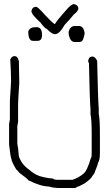

<svg xmlns="http://www.w3.org/2000/svg" viewBox="-20 -948 540 958"><path d="M52.7 -668Q68.4 -668 74.2 -642.6Q76.2 -551.8 76.2 -535.2Q70.3 -444.8 70.3 -431.6V-339.8Q66.4 -320.8 66.4 -318.4V-230.5Q70.3 -216.3 74.2 -168Q87.9 -127.4 125 -101.6Q155.8 -72.8 195.3 -64.5Q221.2 -58.6 246.1 -56.6Q246.1 -52.2 263.7 -50.8H341.8Q375 -62.5 394.5 -80.1Q414.1 -92.3 433.6 -160.2Q437.5 -160.2 437.5 -183.6V-275.4Q437.5 -355.5 431.6 -377V-402.3Q427.7 -445.8 423.8 -634.8Q420.4 -634.8 419.9 -644.5Q423.3 -666 441.4 -666Q454.6 -666 464.8 -644.5Q468.8 -454.6 472.7 -404.3V-378.9Q478.5 -357.4 478.5 -273.4V-181.6Q478.5 -149.4 468.8 -134.8Q468.8 -128.4 453.1 -89.8Q453.1 -84 439.5 -68.4Q437.5 -58.1 402.3 -33.2Q371.6 -15.6 363.3 -15.6Q362.3 -9.8 347.7 -9.8H281.2Q245.6 -9.8 222.7 -17.6Q183.6 -17.6 121.1 -48.8Q121.1 -53.2 74.2 -87.9Q74.2 -90.8 60.5 -103.5Q37.1 -143.1 37.1 -154.3Q31.7 -167 25.4 -226.6V-330.1Q25.4 -332.5 29.3 -351.6V-445.3Q35.2 -531.7 35.2 -544.9Q35.2 -589.8 31.2 -650.4Q37.6 -668 52.7 -668ZM373 -818.4Q398.4 -818.4 402.3 -781.2Q395.5 -740.2 382.8 -740.2Q379.4 -738.3 375 -738.3H353.5Q332 -738.3 324.2 -769.5Q322.3 -776.4 322.3 -789.1Q330.6 -818.4 353.5 -818.4ZM158.2 -812.5H162.1Q187 -812.5 189.5 -781.2V-765.6Q186 -744.1 168 -744.1H144.5Q121.1 -744.1 121.1 -791Q127.4 -812.5 158.2 -812.5ZM349.6 -927.7Q371.1 -921.9 371.1 -906.2Q371.1 -893.1 347.7 -875Q331.5 -854.5 302.7 -824.2Q276.4 -777.3 253.9 -777.3Q239.3 -777.3 214.8 -802.7Q202.6 -807.1 181.6 -835.9Q136.7 -876 136.7 -892.6Q141.1 -914.1 160.2 -914.1Q168.5 -914.1 203.1 -875Q232.9 -842.3 252 -828.1H253.9Q267.6 -850.6 312.5 -900.4Q335.9 -927.7 349.6 -927.7Z"/></svg>

Font: CEF Fonts CJK Mono
Style: Regular
Weight: 400
Designer: PartyBoss (派对大魔王)
Version: Release 2.25